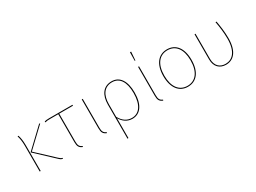

<svg xmlns="http://www.w3.org/2000/svg" viewBox="-51 -1467 3195 2400"><g transform="rotate(-30 1547.0 -267.0)"><path d="M426.4 -517 415 -523.1 141.9 -264.4 392.6 -29.4C415.4 -7.7 427.1 2.9 451.3 6.9L455.7 -4.6C434.6 -9 423.7 -18.3 402.1 -38.3L159.9 -264.8ZM114.3 -520.4 100.7 -518.7C113.3 -480.4 121 -433.1 121 -371.7V0H135V-372.4C135 -441.4 126.4 -482.6 114.3 -520.4Z M892.6 -504.7V-518.3H554.6C522.6 -518.3 505.6 -516.3 486.7 -508.6L490.7 -496.3C510 -503.1 523.4 -504.7 556.3 -504.7H679.9V-102.6C679.9 -40.7 693.9 -14.7 741.4 4.4L745.9 -7.9C706.1 -23.7 693.9 -46.6 693.9 -102.6V-504.7Z M1040.7 -518.3H1026.7V-102.6C1026.7 -40.7 1040.7 -14.7 1088.3 4.4L1092.7 -7.8C1053 -23.7 1040.7 -46.6 1040.7 -102.6Z M1460.4 -528.3C1337.3 -528.3 1276.7 -432.3 1276.7 -298.1V193.9L1290.7 191.3V-94.2C1326.5 -32.1 1382.2 9.4 1457.1 9.4C1566.4 9.4 1643 -82.1 1643 -264C1643 -427.6 1578.7 -528.3 1460.4 -528.3ZM1456.7 -3.7C1383.2 -3.7 1328.5 -44.8 1290.7 -114.7V-296.4C1290.7 -428.3 1347.7 -515.1 1460 -515.1C1569.6 -515.1 1628.1 -423.1 1628.1 -264C1628.1 -90 1558.6 -3.7 1456.7 -3.7Z M1843.3 -727.7 1840.9 -604.3H1851L1859.9 -726.9ZM1853.7 -518.3H1839.7V-102.6C1839.7 -40.7 1853.7 -14.7 1901.3 4.4L1905.7 -7.9C1866 -23.7 1853.7 -46.6 1853.7 -102.6Z M2260 -528.3C2136.4 -528.3 2054.7 -431 2054.7 -258.4C2054.7 -91 2131.8 9.4 2258.4 9.4C2383.6 9.4 2463.1 -89 2463.1 -262C2463.1 -432 2385 -528.3 2260 -528.3ZM2260 -515.1C2377.1 -515.1 2448.7 -423.7 2448.7 -262C2448.7 -95.6 2375.3 -3.7 2258.4 -3.7C2140.6 -3.7 2069.1 -97.6 2069.1 -258.4C2069.1 -425.3 2144.7 -515.1 2260 -515.1Z M2971.9 -518.3H2957.4C2970.4 -446.3 2984 -359.4 2984 -266.7C2984 -73.7 2902.9 -3.7 2807.7 -3.7C2729.6 -3.7 2668.7 -51.7 2668.7 -154.7V-518.3H2654.7V-154.3C2654.7 -45.6 2721.3 9.4 2807.7 9.4C2914.6 9.4 2998.4 -71.8 2998.4 -266.7C2998.4 -359.8 2984.9 -446.3 2971.9 -518.3Z"/></g></svg>

Font: Fira Sans Hair
Style: Regular
Weight: 100
Designer: bBox Type GmbH & Carrois Corporate GbR & Edenspiekermann AG
Foundry: bBox Type GmbH & Carrois Corporate GbR & Edenspiekermann AG
Version: Version 4.300;PS 004.300;hotconv 1.0.88;makeotf.lib2.5.64775